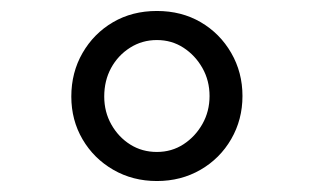

<svg xmlns="http://www.w3.org/2000/svg" viewBox="-20 -729 572 350"><path d="M110 -553Q110 -597 130.5 -632.5Q151 -668 186 -688.5Q221 -709 266 -709Q311 -709 346 -688.5Q381 -668 401.5 -632.5Q422 -597 422 -554Q422 -511 401.5 -475.5Q381 -440 345.5 -419.5Q310 -399 266 -399Q222 -399 186.5 -419.5Q151 -440 130.5 -475Q110 -510 110 -553ZM362 -554Q362 -582 349 -605Q336 -628 314.5 -642Q293 -656 266 -656Q239 -656 217 -642Q195 -628 182.5 -605Q170 -582 170 -553Q170 -525 183 -502Q196 -479 217.5 -465.5Q239 -452 266 -452Q293 -452 314.5 -466Q336 -480 349 -503Q362 -526 362 -554Z"/></svg>

Font: Our Lexend Light
Style: Regular
Weight: 300
Designer: Bonnie Shaver-Troup, Thomas Jockin
Foundry: Lexend
Version: Version 1.007